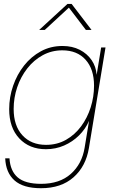

<svg xmlns="http://www.w3.org/2000/svg" viewBox="-20 -760 586 988"><path d="M190.9 208.5Q99.6 208.5 54.7 168.5Q9.8 128.4 6.8 54.7H28.8Q32.7 119.6 71 152.8Q109.4 186 191.4 186Q287.1 186 344.5 134.8Q401.9 83.5 415.5 0L438 -136.7H437.5Q419.9 -96.2 386.7 -63.2Q353.5 -30.3 309.8 -11.2Q266.1 7.8 216.3 7.8Q131.3 7.8 79.3 -47.6Q27.3 -103 27.3 -198.2Q27.3 -260.3 47.4 -318.4Q67.4 -376.5 104 -422.9Q140.6 -469.2 190.7 -496.3Q240.7 -523.4 301.3 -523.4Q352.1 -523.4 390.4 -503.7Q428.7 -483.9 451.4 -450.7Q474.1 -417.5 477.1 -376H477.5L500.5 -515.6H522.9L437.5 2Q421.9 96.2 358.4 152.3Q294.9 208.5 190.9 208.5ZM216.8 -14.6Q273.9 -14.6 319.6 -40.5Q365.2 -66.4 397.5 -110.1Q429.7 -153.8 446.8 -208Q463.9 -262.2 463.9 -319.3Q463.9 -404.3 420.4 -452.6Q377 -501 300.8 -501Q246.1 -501 200.2 -476.1Q154.3 -451.2 120.6 -408.2Q86.9 -365.2 68.6 -311.3Q50.3 -257.3 50.3 -199.2Q50.3 -112.8 95.5 -63.7Q140.6 -14.6 216.8 -14.6ZM210.4 -606H181.6L182.1 -606.4L327.1 -739.7H348.6L450.7 -606.4L450.2 -606H421.9L334.5 -720.7Z"/></svg>

Font: Inter Display Thin
Style: Italic
Weight: 100
Italic angle: -9.39999°
Designer: Rasmus Andersson
Foundry: rsms
Version: Version 4.000;git-a52131595